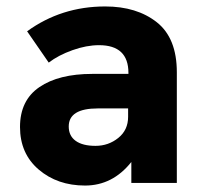

<svg xmlns="http://www.w3.org/2000/svg" viewBox="-20 -567 634 595"><path d="M528 0H387V-65Q329 8 243.5 8Q158 8 100 -41.5Q42 -91 42 -173.5Q42 -256 102 -297Q162 -338 266 -338H378V-341Q378 -427 287 -427Q248 -427 204.5 -411.5Q161 -396 131 -373L64 -470Q170 -547 306 -547Q404 -547 466 -498Q528 -449 528 -343ZM377 -205V-231H283Q193 -231 193 -175Q193 -146 214.5 -130.5Q236 -115 276 -115Q316 -115 346.5 -139.5Q377 -164 377 -205Z"/></svg>

Font: Montserrat_am3
Style: Bold
Weight: 700
Designer: Julieta Ulanovsky
Foundry: Julieta Ulanovsky. Armenina letters added by Vahan Hovhannisyan
Version: Version 2.001